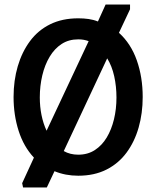

<svg xmlns="http://www.w3.org/2000/svg" viewBox="-20 -773 692 849"><path d="M82 56 78 37 130 -76Q85 -124 62.5 -194Q40 -264 40 -344Q40 -417 58.5 -480Q77 -543 112.5 -591Q148 -639 201.5 -665.5Q255 -692 326 -692Q350 -692 371.5 -689Q393 -686 413 -678L447 -753H555V-732L506 -628Q559 -580 585 -506Q611 -432 611 -344Q611 -272 593 -209Q575 -146 539.5 -98Q504 -50 450.5 -23Q397 4 326 4Q269 4 221 -16L187 56ZM186 -195 372 -591Q361 -595 350 -597Q339 -599 326 -599Q284 -599 252.5 -578.5Q221 -558 199.5 -522Q178 -486 167 -439.5Q156 -393 156 -342Q156 -302 163.5 -264.5Q171 -227 186 -195ZM326 -89Q368 -89 399.5 -109.5Q431 -130 452 -165Q473 -200 484 -245.5Q495 -291 495 -342Q495 -391 485 -436Q475 -481 454 -515L262 -105Q276 -97 292 -93Q308 -89 326 -89Z"/></svg>

Font: Kreon Medium
Style: Regular
Weight: 500
Version: Version 2.002